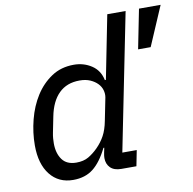

<svg xmlns="http://www.w3.org/2000/svg" viewBox="-83 -823 921 918"><g transform="rotate(-10 378.0 -364.0)"><path d="M435 0Q400 0 382 -18Q364 -36 364 -65Q364 -75 367 -90L372 -114H368Q336 -49 297 -18.5Q258 12 200 12Q129 12 88 -40Q47 -92 47 -182Q47 -244 63 -306.5Q79 -369 110.5 -418.5Q142 -468 188.5 -499Q235 -530 297 -530Q345 -530 383 -505Q421 -480 431 -432H436L497 -740H586L453 -76H523L508 0ZM229 -67Q264 -67 288 -81Q312 -95 334 -117Q358 -141 373.5 -169.5Q389 -198 397 -240L419 -350Q422 -367 417 -385Q412 -403 398 -417.5Q384 -432 362.5 -441.5Q341 -451 311 -451Q249 -451 210.5 -413Q172 -375 158 -303L143 -228Q140 -213 139 -200.5Q138 -188 138 -176Q138 -128 160 -97.5Q182 -67 229 -67ZM674 -549H613L651 -740H756Z"/></g></svg>

Font: IBM Plex Sans Text
Style: Italic
Weight: 450
Italic angle: -11°
Designer: Mike Abbink, Paul van der Laan, Pieter van Rosmalen
Foundry: Bold Monday
Version: Version 3.005